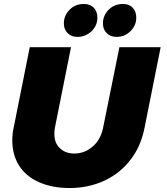

<svg xmlns="http://www.w3.org/2000/svg" viewBox="-20 -939 840 968"><path d="M709 -296 790 -701H582L500 -296C492 -256 475 -224 448 -201C421 -177 390 -165 355 -165C324 -165 300 -174 282 -192C263 -209 254 -234 254 -265C254 -275 255 -285 257 -296L338 -701H130L49 -296C44 -275 42 -253 42 -230C42 -181 54 -139 77 -103C100 -67 134 -39 178 -20C221 -1 272 9 330 9C396 9 455 -4 508 -29C561 -54 604 -89 639 -135C674 -180 697 -234 709 -296ZM453 -900C440 -913 424 -919 403 -919C375 -919 351 -910 332 -891C312 -872 302 -848 302 -821C302 -801 308 -785 321 -772C334 -759 350 -753 371 -753C398 -753 422 -763 442 -782C461 -801 471 -823 471 -850C471 -871 465 -887 453 -900ZM649 -900C637 -913 621 -919 600 -919C572 -919 548 -910 529 -891C509 -872 499 -848 499 -821C499 -801 505 -785 518 -772C531 -759 547 -753 568 -753C595 -753 619 -763 638 -782C657 -801 667 -823 667 -850C667 -871 661 -887 649 -900Z"/></svg>

Font: Argentum Sans ExtraBold
Style: Italic
Weight: 800
Italic angle: -11.3°
Designer: Julieta Ulanovsky
Foundry: Julieta Ulanovsky
Version: Version 5.001;February 15, 2019;FontCreator 11.5.0.2425 64-b